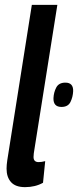

<svg xmlns="http://www.w3.org/2000/svg" viewBox="-20 -760 321 790"><path d="M111 -740H216L122 -148Q120 -137 119 -128.5Q118 -120 118 -114Q118 -93 139 -93Q151 -93 166 -97L157 -8Q125 10 83 10Q44 10 25.5 -10.5Q7 -31 7 -66Q7 -81 10 -101ZM200 -356Q201 -380 211.5 -400Q222 -420 249 -420Q282 -420 281 -385Q280 -361 270 -340.5Q260 -320 233 -320Q199 -320 200 -356Z"/></svg>

Font: Georama Condensed SemiBold
Style: Italic
Weight: 600
Width: 3
Italic angle: -9°
Designer: Jean-Baptiste Levee
Foundry: Production Type
Version: Version 1.000